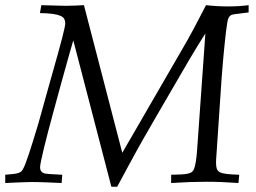

<svg xmlns="http://www.w3.org/2000/svg" viewBox="-35 -713 998 748"><path d="M-14.6 0V-32.2Q6.3 -33.7 19 -35.4Q31.7 -37.1 39.1 -40Q46.4 -43 50 -47.4Q53.7 -51.8 56.6 -58.1Q64.5 -73.7 77.9 -114.3Q91.3 -154.8 111.8 -222.7Q112.3 -224.6 116.2 -238Q120.1 -251.5 125.5 -271.2Q130.9 -291 137.5 -314.5Q144 -337.9 150.4 -360.6Q156.7 -383.3 162.1 -402.3Q167.5 -421.4 170.4 -431.6Q195.3 -519 207.5 -566.4Q219.7 -613.8 219.2 -622.1Q219.2 -631.8 215.3 -639.2Q211.4 -646.5 200.4 -651.4Q189.5 -656.2 170.4 -658.9Q151.4 -661.6 120.6 -662.1L126 -692.9Q161.1 -691.9 185.3 -691.2Q209.5 -690.4 222.7 -690.4Q239.7 -690.4 257.1 -691.2Q274.4 -691.9 292 -692.9L441.4 -117.7L671.4 -515.1Q687 -541.5 699 -563.2Q710.9 -585 720.7 -603L767.6 -692.9Q789.6 -690.4 811 -689.2Q832.5 -688 854.5 -688Q875.5 -688 895.3 -689.2Q915 -690.4 933.6 -692.9V-664.6L878.9 -657.7Q867.2 -656.2 862.1 -651.9Q856.9 -647.5 854.5 -641.6Q852.5 -637.2 850.1 -622.8Q847.7 -608.4 845.2 -587.9Q842.8 -567.4 840.3 -542.7Q837.9 -518.1 835.4 -493.2Q833 -468.3 831.3 -445.1Q829.6 -421.9 828.1 -404.3L808.6 -115.2Q807.6 -102.5 807.1 -93.5Q806.6 -84.5 806.6 -79.1Q806.6 -64.5 809.6 -55.7Q812.5 -46.9 821.8 -42Q831.1 -37.1 849.1 -35.2Q867.2 -33.2 897 -32.2L894 0Q860.4 -2.4 829.3 -3.7Q798.3 -4.9 768.6 -4.9Q737.3 -4.9 703.1 -3.7Q668.9 -2.4 631.8 0V-32.2Q655.3 -32.7 670.9 -33.4Q686.5 -34.2 696.5 -36.4Q706.5 -38.6 712.2 -42.7Q717.8 -46.9 720.7 -54.2Q724.6 -64 727.8 -82.5Q731 -101.1 732.9 -128.9L765.1 -582.5Q751.5 -561.5 734.9 -534.7Q718.3 -507.8 698.7 -474.1Q695.8 -468.8 687.7 -455.1Q679.7 -441.4 668.2 -421.9Q656.7 -402.3 643.3 -378.9Q629.9 -355.5 615.5 -331.1Q601.1 -306.6 587.2 -282.5Q573.2 -258.3 561 -237.3Q548.8 -216.3 539.8 -200.4Q530.8 -184.6 525.9 -176.3Q515.6 -158.7 504.4 -138.2Q493.2 -117.7 481.9 -97.2Q470.7 -76.7 460.4 -57.6Q450.2 -38.6 441.9 -23.2Q433.6 -7.8 428.2 2.2Q422.9 12.2 421.4 14.6H398.9L250.5 -555.7Q243.7 -532.7 234.6 -500.5Q225.6 -468.3 215.3 -431.4Q205.1 -394.5 194.1 -354.5Q183.1 -314.5 172.6 -275.6Q162.1 -236.8 152.6 -200.9Q143.1 -165 136.2 -136.2Q129.4 -107.4 125.2 -87.6Q121.1 -67.9 121.1 -61Q121.1 -43.9 135.7 -38.1Q141.1 -36.1 158.9 -34.9Q176.8 -33.7 207.5 -32.2L205.1 0L149.9 -2.4Q126 -3.4 110.6 -3.7Q95.2 -3.9 87.4 -3.9Q76.2 -3.9 50.5 -2.9Q24.9 -2 -14.6 0Z"/></svg>

Font: XB Kayhan
Style: Italic
Weight: 400
Italic angle: -12°
Designer: Behnam
Foundry: Irmug
Version: Version 7.300 2009